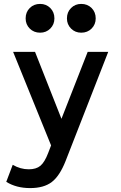

<svg xmlns="http://www.w3.org/2000/svg" viewBox="-20 -739 620 981"><path d="M134 222Q63 222 12 190L45 103Q84 126 127 126Q165 126 186.5 108Q208 90 226 43L241 4L47 -474H159L294 -132L428 -474H533L315 84Q285 160 244.5 191Q204 222 134 222ZM185 -572Q153 -572 132 -593Q111 -614 111 -645Q111 -677 132 -698Q153 -719 185 -719Q216 -719 237 -698Q258 -677 258 -645Q258 -614 237 -593Q216 -572 185 -572ZM395 -572Q364 -572 343 -593Q322 -614 322 -645Q322 -677 343 -698Q364 -719 395 -719Q427 -719 448 -698Q469 -677 469 -645Q469 -614 448 -593Q427 -572 395 -572Z"/></svg>

Font: Sometype Mono SemiBold
Style: Regular
Weight: 600
Designer: Ryoichi Tsunekawa
Foundry: Dharma Type
Version: Version 1.001